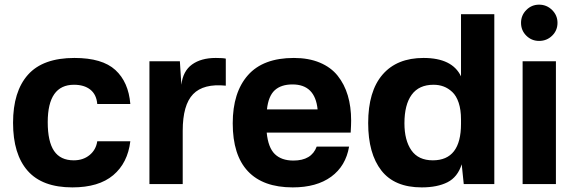

<svg xmlns="http://www.w3.org/2000/svg" viewBox="-20 -791 2468 825"><path d="M299.8 -542Q419.4 -542 475.8 -490.2Q532.2 -438.5 540 -344.2H397.9Q394.5 -384.8 368.2 -405.8Q341.8 -426.8 297.9 -426.8Q185.1 -426.8 185.1 -266.1Q185.1 -182.6 212.4 -142.3Q239.7 -102.1 296.9 -102.1Q337.4 -102.1 365 -124.8Q392.6 -147.5 397.9 -184.1H540Q528.8 -90.8 466.6 -38.3Q404.3 14.2 291 14.2Q161.6 14.2 98.9 -57.1Q36.1 -128.4 36.1 -263.2Q36.1 -397.9 100.3 -470Q164.6 -542 299.8 -542Z M907.2 -542Q938 -542 950.2 -539.1V-422.9Q854.5 -432.6 809.8 -386.5Q765.1 -340.3 765.1 -229V0H622.1V-527.8H752.9L759.3 -426.8Q766.1 -485.8 805.2 -513.9Q844.2 -542 907.2 -542Z M1242.7 -542Q1306.2 -542 1354 -522Q1401.9 -502 1430.9 -465.6Q1460 -429.2 1474.4 -380.9Q1488.8 -332.5 1488.8 -272.9Q1488.8 -255.4 1486.8 -221.2H1126Q1132.3 -156.7 1160.9 -128.9Q1189.5 -101.1 1240.7 -101.1Q1318.8 -101.1 1340.8 -161.1H1480Q1465.8 -77.6 1403.1 -31.7Q1340.3 14.2 1237.8 14.2Q1110.4 14.2 1045.2 -55.2Q980 -124.5 980 -261.2Q980 -394 1045.4 -468Q1110.8 -542 1242.7 -542ZM1127 -320.8H1344.7Q1334 -428.2 1236.8 -428.2Q1188 -428.2 1160.6 -403.3Q1133.3 -378.4 1127 -320.8Z M2104 -730V0H1972.7L1963.9 -85Q1946.3 -29.8 1902.6 -7.8Q1858.9 14.2 1792 14.2Q1675.3 14.2 1618.7 -58.3Q1562 -130.9 1562 -262.2Q1562 -398.9 1623.8 -470.5Q1685.5 -542 1799.8 -542Q1923.3 -542 1960.9 -462.9V-730ZM1717.8 -261.2Q1717.8 -188 1747.8 -145Q1777.8 -102.1 1839.8 -102.1Q1960.9 -102.1 1960.9 -258.8V-277.8Q1960.9 -319.3 1950.9 -349.4Q1940.9 -379.4 1923.3 -395.8Q1905.8 -412.1 1886 -419.4Q1866.2 -426.8 1842.8 -426.8Q1780.3 -426.8 1749 -384Q1717.8 -341.3 1717.8 -261.2Z M2368.7 -527.8V0H2225.6V-527.8ZM2218.8 -692.9Q2218.8 -725.1 2241.5 -748Q2264.2 -771 2296.4 -771Q2329.1 -771 2352.3 -748Q2375.5 -725.1 2375.5 -692.9Q2375.5 -660.2 2352.5 -637.7Q2329.6 -615.2 2296.4 -615.2Q2264.2 -615.2 2241.5 -637.7Q2218.8 -660.2 2218.8 -692.9Z"/></svg>

Font: Nacelle Bold
Style: Regular
Weight: 700
Designer: Sora Sagano
Foundry: Sora Sagano
Version: Version 1.000;FEAKit 1.0